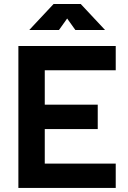

<svg xmlns="http://www.w3.org/2000/svg" viewBox="-20 -918 626 938"><path d="M69.8 0H545.4V-118.7H198.7V-287.6H457.5V-406.7H198.7V-574.7H545.4V-693.4H69.8ZM123 -771.5H268.1L308.1 -827.6L348.1 -771.5H493.2L374.5 -898.4H241.7Z"/></svg>

Font: CaskaydiaCove Nerd Font
Style: Bold
Weight: 700
Designer: Aaron Bell
Foundry: Saja Typeworks
Version: Version 2111.1;Nerd Fonts 2.3.0